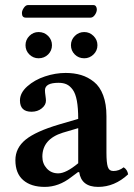

<svg xmlns="http://www.w3.org/2000/svg" viewBox="-20 -731 530 761"><path d="M290 -84V-223.1L229 -205.1Q147.9 -179.7 147.9 -109.9Q147.9 -82.5 165.5 -63.2Q183.1 -43.9 210.9 -43.9Q241.7 -43.9 290 -84ZM293.9 -48.8H289.1L262.2 -28.8Q212.9 9.8 157.2 9.8Q103 9.8 72 -17.1Q41 -43.9 41 -96.2Q41 -144.5 81.5 -177.5Q122.1 -210.4 214.8 -237.8L290 -259.8Q290 -302.7 284.7 -331.5Q279.3 -360.4 268.3 -375.5Q257.3 -390.6 244.1 -396.7Q231 -402.8 211.9 -402.8Q158.2 -402.8 158.2 -373Q158.2 -364.7 160.2 -351.6Q162.1 -338.4 162.1 -332Q162.1 -314.9 145.5 -301.5Q128.9 -288.1 105 -288.1Q59.1 -288.1 59.1 -333Q59.1 -362.8 88.1 -388.7Q117.2 -414.6 158.4 -428.2Q199.7 -441.9 240.2 -441.9Q273.9 -441.9 301.5 -433.6Q329.1 -425.3 352.5 -406.5Q376 -387.7 388.9 -353.3Q401.9 -318.8 401.9 -271V-126Q401.9 -86.4 407.2 -69.8Q412.6 -53.2 429.2 -53.2Q451.7 -53.2 470.2 -67.9Q484.9 -58.6 487.8 -40Q434.1 9.8 369.1 9.8Q302.7 9.8 293.9 -48.8ZM132.8 -604Q155.3 -604 170.7 -588.6Q186 -573.2 186 -551.8Q186 -530.3 170.7 -515.1Q155.3 -500 132.8 -500Q111.8 -500 96.4 -515.1Q81.1 -530.3 81.1 -551.8Q81.1 -573.2 96.4 -588.6Q111.8 -604 132.8 -604ZM338.9 -661.1H82Q66.9 -661.1 66.9 -679.2Q66.9 -689 74.5 -700Q82 -710.9 90.8 -710.9H350.1Q356.9 -710.9 360.4 -705.6Q363.8 -700.2 363.8 -693.8Q363.8 -683.1 356.2 -672.1Q348.6 -661.1 338.9 -661.1ZM314 -604Q335 -604 350.6 -588.6Q366.2 -573.2 366.2 -551.8Q366.2 -530.3 350.6 -515.1Q335 -500 314 -500Q291.5 -500 276.4 -515.1Q261.2 -530.3 261.2 -551.8Q261.2 -573.2 276.6 -588.6Q292 -604 314 -604Z"/></svg>

Font: Common Serif SemiBold
Style: Regular
Weight: 600
Designer: Philipp H. Poll, Khaled Hosny
Foundry: Stefan Peev, Context Ltd.
Version: Version 1.026